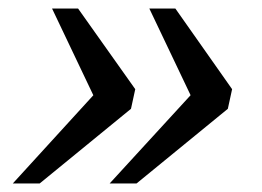

<svg xmlns="http://www.w3.org/2000/svg" viewBox="-20 -500 613 450"><path d="M469 -323 449 -230 330 -480H391L524 -291L514 -245L300 -70H237ZM241 -323 221 -230 102 -480H163L297 -291L287 -245L73 -70H10Z"/></svg>

Font: Roboto Serif
Style: Italic
Weight: 400
Italic angle: -10°
Designer: Greg Gazdowicz
Foundry: Commercial Type
Version: Version 1.008